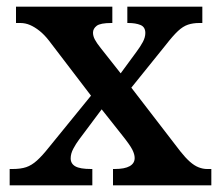

<svg xmlns="http://www.w3.org/2000/svg" viewBox="-20 -556 660 576"><path d="M9 0V-49H18Q42 -49 58.5 -54.5Q75 -60 91 -74.5Q107 -89 126 -113L253 -269L127 -434Q113 -452 98.5 -463.5Q84 -475 70 -481Q56 -487 41 -487H28V-536H317V-487H314Q281 -487 270 -478.5Q259 -470 259 -458Q259 -448 264.5 -437.5Q270 -427 282 -412L342 -336L389 -400Q401 -416 408.5 -430Q416 -444 416 -457Q416 -475 401.5 -481Q387 -487 365 -487H362V-536H587V-487H578Q559 -487 544 -482Q529 -477 514 -463Q499 -449 478 -422L374 -293L521 -102Q536 -83 549.5 -71Q563 -59 576 -54Q589 -49 601 -49H614V0H319V-49H324Q354 -49 369 -57.5Q384 -66 384 -82Q384 -93 377 -107Q370 -121 346 -151L285 -228L217 -137Q208 -125 200 -110Q192 -95 192 -81Q192 -65 206 -57Q220 -49 253 -49H257V0Z"/></svg>

Font: Noto Serif Hebrew SemiBold
Style: Regular
Weight: 600
Version: Version 2.003